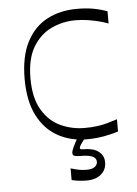

<svg xmlns="http://www.w3.org/2000/svg" viewBox="-50 -536 536 753"><g transform="rotate(-5 218.0 -160.0)"><path d="M276 16Q212 16 161.5 -12Q111 -40 82 -97Q53 -154 53 -241Q53 -328 82 -385Q111 -442 162.5 -469.5Q214 -497 281 -497Q317 -497 345 -492Q373 -487 400 -477V-429Q382 -436 361.5 -441Q341 -446 318.5 -449.5Q296 -453 271 -453Q222 -453 177.5 -432.5Q133 -412 104.5 -365.5Q76 -319 76 -241Q76 -163 104.5 -116Q133 -69 177.5 -49Q222 -29 271 -29Q299 -29 321 -32Q343 -35 362 -40.5Q381 -46 400 -52V-4Q373 5 341 10.5Q309 16 276 16ZM202 170V124Q222 130 235 132.5Q248 135 265 135Q286 135 296.5 127Q307 119 307 107Q307 93 292.5 86Q278 79 246 79Q230 79 222 76.5Q214 74 214 65Q214 57 221 42Q228 27 243 0H277Q255 27 250 35.5Q245 44 245 48Q245 52 251 53Q257 54 266 54Q274 54 283 55.5Q292 57 299 59Q316 65 327.5 78Q339 91 339 112Q339 141 318 159Q297 177 260 177Q246 177 232.5 175.5Q219 174 202 170Z"/></g></svg>

Font: Ojuju Light
Style: Regular
Weight: 300
Designer: Chisaokwu Joboson, Mirko Velimirovic
Foundry: Udi Foundry
Version: Version 1.000